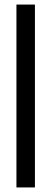

<svg xmlns="http://www.w3.org/2000/svg" viewBox="-20 -680 225 841"><path d="M52 141V-660H133V141Z"/></svg>

Font: Bricolage Grotesque 96pt
Style: Regular
Weight: 400
Version: Version 1.001;gftools[0.9.33.dev8+g029e19f]